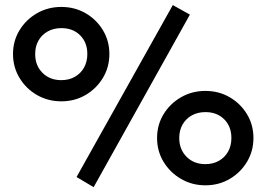

<svg xmlns="http://www.w3.org/2000/svg" viewBox="-20 -738 1076 775"><path d="M358 17.5 289 -23.5 677.5 -717.5 746.5 -679ZM227.5 -329Q173.5 -329 129.2 -354.5Q85 -380 58.8 -423.5Q32.5 -467 32.5 -520Q32.5 -573 58.8 -616Q85 -659 129.2 -684.5Q173.5 -710 227.5 -710Q282 -710 325.8 -684.5Q369.5 -659 395.5 -616Q421.5 -573 421.5 -520Q421.5 -467 395.5 -423.8Q369.5 -380.5 325.8 -354.8Q282 -329 227.5 -329ZM227.5 -414.5Q258.5 -414.5 282.2 -428Q306 -441.5 319.2 -465.2Q332.5 -489 332.5 -520Q332.5 -566.5 303.5 -595.5Q274.5 -624.5 227.5 -624.5Q196.5 -624.5 172.8 -611.2Q149 -598 135.5 -574.5Q122 -551 122 -520Q122 -473.5 151.5 -444Q181 -414.5 227.5 -414.5ZM809 10Q755 10 710.8 -15.8Q666.5 -41.5 640.2 -84.8Q614 -128 614 -181Q614 -234 640.2 -277Q666.5 -320 710.8 -345.5Q755 -371 809 -371Q863.5 -371 907.2 -345.5Q951 -320 977 -277Q1003 -234 1003 -181Q1003 -128 977 -84.8Q951 -41.5 907.2 -15.8Q863.5 10 809 10ZM809 -75.5Q840 -75.5 863.8 -89Q887.5 -102.5 900.8 -126.2Q914 -150 914 -181Q914 -227.5 885 -256.5Q856 -285.5 809 -285.5Q778 -285.5 754.2 -272.2Q730.5 -259 717 -235.5Q703.5 -212 703.5 -181Q703.5 -135 733 -105.2Q762.5 -75.5 809 -75.5Z"/></svg>

Font: Geologica Roman Medium
Style: Regular
Weight: 500
Designer: Sindre Bremnes, Frode Helland
Foundry: Monokrom Skriftforlag AS
Version: Version 1.010;gftools[0.9.28]